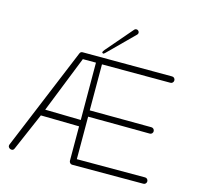

<svg xmlns="http://www.w3.org/2000/svg" viewBox="-123 -1005 1168 1140"><g transform="rotate(15 461.0 -435.0)"><path d="M286.6 -649.9Q291.5 -661.6 303.7 -661.6L853 -660.6Q861.3 -661.1 867.2 -655.3Q873 -649.4 873 -641.1Q873 -632.8 867.2 -627Q861.3 -621.1 853 -621.6L433.1 -622.1L433.6 -339.4L813 -337.4Q821.3 -337.4 826.9 -331.5Q832.5 -325.7 832.5 -317.4Q832.5 -309.6 826.9 -303.7Q821.3 -297.9 813 -298.3Q718.3 -299.3 623.5 -299.8Q528.8 -300.3 434.1 -300.8L434.6 -39.6L853 -40Q861.3 -40.5 867.2 -34.7Q873 -28.8 873 -20.5Q873 -12.2 867.2 -6.3Q861.3 -0.5 853 -1L416 -0.5Q408.7 -0.5 403.1 -6.3Q397.5 -12.2 397.5 -20L397 -231.4L161.1 -235.4L62 -5.9Q57.1 6.3 46.4 6.3Q35.6 6.3 28.6 -1.7Q21.5 -9.8 26.4 -21.5ZM315.4 -622.6 177.2 -274.9 397 -270.5 396 -622.6ZM423.8 -685.5Q422.9 -685.5 419.7 -687.3Q416.5 -689 416.5 -691.4Q416.5 -697.3 425.3 -708L565.4 -871.1Q570.3 -876 577.6 -876Q584.5 -876 589.6 -870.8Q594.7 -865.7 594.7 -858.9Q594.7 -852.1 589.8 -847.2L434.6 -692.9Q426.8 -685.5 423.8 -685.5Z"/></g></svg>

Font: Manjari Thin
Style: Regular
Weight: 100
Designer: Santhosh Thottingal <santhosh.thottingal@gmail.com>
Version: Version 2.000